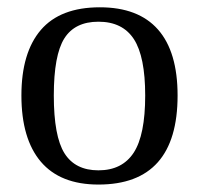

<svg xmlns="http://www.w3.org/2000/svg" viewBox="-20 -491 540 521"><path d="M461.9 -231.9Q461.9 9.8 247.1 9.8Q143.6 9.8 90.8 -52.2Q38.1 -114.3 38.1 -231.9Q38.1 -348.1 90.8 -409.7Q143.6 -471.2 251 -471.2Q355.5 -471.2 408.7 -410.9Q461.9 -350.6 461.9 -231.9ZM374 -231.9Q374 -337.4 343.3 -384.8Q312.5 -432.1 247.1 -432.1Q183.1 -432.1 154.5 -386.7Q126 -341.3 126 -231.9Q126 -121.1 155 -75Q184.1 -28.8 247.1 -28.8Q311.5 -28.8 342.8 -76.7Q374 -124.5 374 -231.9Z"/></svg>

Font: Liberation Serif
Style: Regular
Weight: 400
Designer: Steve Matteson
Foundry: Ascender Corporation
Version: Version 2.1.5